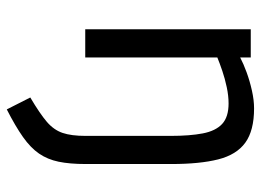

<svg xmlns="http://www.w3.org/2000/svg" viewBox="-124 -426 787 580"><g transform="rotate(90 270.0 -136.5)"><path d="M311 237 275 166Q324 137 348.5 116Q373 95 382 68.5Q391 42 391 -1V-258Q391 -316 383.5 -355Q376 -394 355 -413.5Q334 -433 293 -433Q270 -433 244 -427.5Q218 -422 194.5 -414Q171 -406 154 -399V0H69V-500H154V-468Q173 -478 199 -487.5Q225 -497 254 -503.5Q283 -510 308 -510Q375 -510 411.5 -483.5Q448 -457 462 -401.5Q476 -346 476 -260V-2Q476 47 469 80.5Q462 114 444.5 139.5Q427 165 394.5 188Q362 211 311 237Z"/></g></svg>

Font: Cairo Medium
Style: Regular
Weight: 500
Designer: Mohamed Gaber, Accademia di Belle Arti di Urbino
Foundry: Kief Type Foundry, Accademia di Belle Arti di Urbino
Version: Version 3.117